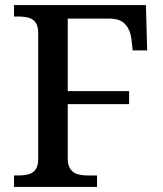

<svg xmlns="http://www.w3.org/2000/svg" viewBox="-20 -734 639 754"><path d="M35 0V-45H52Q74 -45 91.5 -49.5Q109 -54 119.5 -68Q130 -82 130 -109V-604Q130 -632 119.5 -646Q109 -660 92 -664.5Q75 -669 54 -669H35V-714H553L558 -536H501L496 -581Q492 -616 472 -638.5Q452 -661 409 -661H246V-376H487V-325H246V-113Q246 -85 256.5 -70Q267 -55 284.5 -50Q302 -45 324 -45H361V0Z"/></svg>

Font: Noto Serif Hebrew Medium
Style: Regular
Weight: 500
Version: Version 2.003